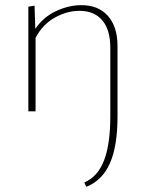

<svg xmlns="http://www.w3.org/2000/svg" viewBox="-20 -432 566 745"><path d="M436 -253V20Q436 135 406.5 201.5Q377 268 315 293L307 276Q359 254 383.5 191Q408 128 408 20V-247Q408 -316 377 -353Q346 -390 288 -390Q240 -390 192.5 -363.5Q145 -337 118 -285V0H90V-406L114 -410L117 -320Q148 -366 197.5 -389Q247 -412 296 -412Q362 -412 399 -370Q436 -328 436 -253Z"/></svg>

Font: Ysabeau Infant Extralight
Style: Regular
Weight: 200
Designer: Christian Thalmann (Catharsis Fonts)
Version: Version 0.003